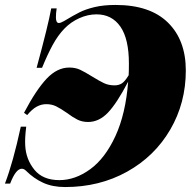

<svg xmlns="http://www.w3.org/2000/svg" viewBox="-39 -742 782 776"><path d="M712 -457Q712 -326 649 -218Q586 -110 474.5 -48Q363 14 224 14Q173 14 135 -3.5Q97 -21 66 -52Q58 -60 49 -60Q25 -60 2 0H-19Q14 -86 45 -230H67Q61 -183 63 -153Q66 -98 100 -56Q134 -14 201 -14Q265 -14 325.5 -58Q386 -102 427.5 -192Q469 -282 479 -412Q433 -324 397 -286.5Q361 -249 317 -249Q293 -249 274 -258.5Q255 -268 231 -286Q205 -304 187.5 -312.5Q170 -321 148 -321Q128 -321 109.5 -311Q91 -301 71 -277L58 -286Q107 -379 149.5 -424Q192 -469 241 -469Q266 -469 285 -460Q304 -451 333 -433Q362 -415 381 -406Q400 -397 424 -397Q441 -397 453.5 -405Q466 -413 481 -438Q482 -453 482 -485Q482 -585 447.5 -634.5Q413 -684 351 -684Q316 -684 281.5 -668.5Q247 -653 221 -626Q195 -599 174 -560.5Q153 -522 131 -468H109Q156 -641 168 -708H190Q187 -689 187 -672Q187 -649 199 -649Q206 -649 220 -657Q258 -680 283 -692.5Q308 -705 344 -713.5Q380 -722 428 -722Q567 -722 639.5 -651Q712 -580 712 -457Z"/></svg>

Font: Playfair Display SC Black
Style: Italic
Weight: 900
Italic angle: -14°
Designer: Claus Eggers Sørensen
Foundry: Claus Eggers Sørensen
Version: Version 1.200; ttfautohint (v1.6)